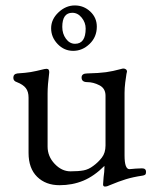

<svg xmlns="http://www.w3.org/2000/svg" viewBox="-20 -667 567 706"><path d="M29 0ZM359 11 361 -16Q364 -36 364 -51V-57Q326 -19 286 -2.5Q246 14 199 14Q148 14 116.5 -17Q85 -48 85 -105V-308Q85 -330 75 -343Q65 -356 42 -365Q29 -369 29 -381Q29 -395 44 -397Q75 -399 93 -402Q111 -405 143 -413L151 -414Q162 -414 161 -400Q155 -354 155 -323V-128Q155 -92 181 -64.5Q207 -37 239 -37Q269 -37 287.5 -40.5Q306 -44 323 -57Q341 -70 354.5 -87.5Q368 -105 368 -132V-315Q368 -342 345.5 -353.5Q323 -365 301 -365Q280 -365 280 -382Q280 -397 301 -397Q344 -398 369.5 -401.5Q395 -405 424 -413Q430 -415 434 -415Q439 -415 443 -412Q447 -409 447 -404L445 -395Q443 -384 440.5 -363.5Q438 -343 438 -326V-95Q438 -45 456 -45L479 -47L502 -48Q517 -48 517 -35Q517 -27 513.5 -24.5Q510 -22 503 -21Q469 -16 443 -8Q417 0 386 13Q374 19 366 19Q359 19 359 11ZM168 -563Q168 -596 195 -621.5Q222 -647 255 -647Q288 -647 312 -624.5Q336 -602 336 -569Q336 -531 309.5 -505.5Q283 -480 249 -480Q216 -480 192 -505Q168 -530 168 -563ZM295 -562Q295 -584 280.5 -602Q266 -620 246 -620Q209 -620 209 -568Q209 -543 222.5 -524.5Q236 -506 256 -506Q295 -506 295 -562Z"/></svg>

Font: EB Garamond
Style: Regular
Weight: 400
Designer: Georg Duffner and Octavio Pardo
Foundry: Georg Duffner
Version: Version 1.000; ttfautohint (v1.6)